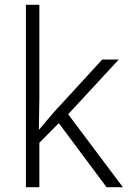

<svg xmlns="http://www.w3.org/2000/svg" viewBox="-20 -780 534 800"><path d="M144 -374Q144 -342 143 -307.5Q142 -273 142 -240H143Q156 -255 172.5 -275Q189 -295 204 -312L406 -532H475L264 -304L492 0H424L225 -267L144 -185V0H88V-760H144Z"/></svg>

Font: Noto Sans Thai Looped Light
Style: Regular
Weight: 300
Designer: Sasikarn Vongin, Ben Mitchell
Foundry: The Fontpad Ltd
Version: Version 1.001; ttfautohint (v1.8.4.7-5d5b)